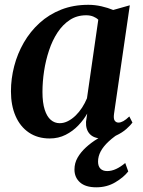

<svg xmlns="http://www.w3.org/2000/svg" viewBox="-20 -565 594 798"><path d="M454 -92.5Q451 -71.5 456.8 -63.5Q462.5 -55.5 472.5 -55.5Q481.5 -55.5 492.5 -61.5Q503.5 -67.5 517.5 -81L530.5 -55.5Q523 -45 505.5 -29.2Q488 -13.5 462.2 -1.5Q436.5 10.5 404 10.5Q370.5 10.5 353.2 -8Q336 -26.5 337.5 -58.5L342.5 -93Q328.5 -68 305.8 -44Q283 -20 253 -4.8Q223 10.5 186.5 10.5Q136.5 10.5 100.2 -14Q64 -38.5 44.8 -82.5Q25.5 -126.5 25.5 -185.5Q25.5 -238 39 -290Q52.5 -342 79 -388Q105.5 -434 144.5 -469.5Q183.5 -505 234.2 -525Q285 -545 347 -545Q374.5 -545 401.8 -538.8Q429 -532.5 450.5 -523.5L519.5 -543ZM388.5 -483Q380.5 -491 367.8 -496.2Q355 -501.5 338 -501.5Q299.5 -501.5 270 -482Q240.5 -462.5 219 -429.8Q197.5 -397 183.8 -355.5Q170 -314 163.2 -269.5Q156.5 -225 156.5 -183Q156.5 -138 165.8 -109.2Q175 -80.5 191 -66.8Q207 -53 228 -53Q245.5 -53 262.2 -61.5Q279 -70 294 -84.5Q309 -99 321 -117.5Q333 -136 341.5 -156.5ZM380 213.5Q335.5 213.5 312.5 193Q289.5 172.5 289.5 139.5Q289.5 113 302.5 90.2Q315.5 67.5 337 47.8Q358.5 28 385 11.8Q411.5 -4.5 438.5 -18L459.5 -30.5L487.5 -18.5Q454 2 431.8 22.8Q409.5 43.5 398.5 64.2Q387.5 85 387.5 106.5Q387.5 126 397.5 136Q407.5 146 425.5 146Q444 146 462.8 137.2Q481.5 128.5 500.5 112.5L513 147.5Q494.5 171.5 459.5 192.5Q424.5 213.5 380 213.5Z"/></svg>

Font: Merriweather 72pt SemiBold
Style: Italic
Weight: 600
Italic angle: -7.8°
Version: Version 2.101